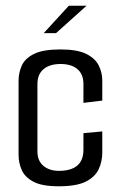

<svg xmlns="http://www.w3.org/2000/svg" viewBox="-20 -648 419 672"><path d="M186 4Q127 4 97 -12Q67 -28 56 -53Q45 -78 45 -106V-365Q45 -393 56 -418Q67 -443 98.5 -459Q130 -475 192 -475Q250 -475 281.5 -459.5Q313 -444 325.5 -419Q338 -394 338 -366V-296L272 -288V-354Q272 -388 251 -406Q230 -424 192 -424Q154 -424 132.5 -406Q111 -388 111 -354V-118Q111 -85 132 -67.5Q153 -50 186 -50Q272 -50 272 -124V-182L338 -188V-115Q338 -82 325 -55Q312 -28 279.5 -12Q247 4 186 4ZM133 -532 221 -628H283L176 -532Z"/></svg>

Font: Smooch Sans Medium
Style: Regular
Weight: 500
Designer: Robert E. Leuschke
Foundry: Robert E. Leuschke
Version: Version 1.010; ttfautohint (v1.8.3)